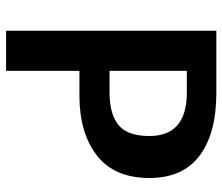

<svg xmlns="http://www.w3.org/2000/svg" viewBox="-70 -661 731 631"><g transform="rotate(90 295.5 -345.5)"><path d="M565 -471Q565 -356 491 -298.5Q417 -241 294 -241H213V0H81V-691H285Q418 -691 491.5 -636Q565 -581 565 -471ZM427 -471Q427 -594 284 -594H213V-340H284Q355 -340 391 -369.5Q427 -399 427 -471Z"/></g></svg>

Font: Fira Sans Medium
Style: Regular
Weight: 500
Designer: bBox Type GmbH & Carrois Corporate GbR & Edenspiekermann AG
Foundry: bBox Type GmbH & Carrois Corporate GbR & Edenspiekermann AG
Version: Version 4.301